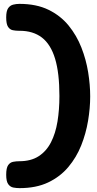

<svg xmlns="http://www.w3.org/2000/svg" viewBox="-20 -797 502 992"><path d="M81 175Q65 175 49 172Q33 169 22.5 154.5Q12 140 12 106Q12 71 22 56.5Q32 42 48 39Q64 36 80 36Q140 36 180 10Q220 -16 243.5 -62Q267 -108 277 -169Q287 -230 287 -301Q287 -420 264.5 -494Q242 -568 196.5 -603Q151 -638 81 -638H76Q61 -638 46 -641Q31 -644 21.5 -658.5Q12 -673 12 -707Q12 -740 22 -754.5Q32 -769 48 -773Q64 -777 80 -777Q168 -777 230.5 -746.5Q293 -716 334.5 -665Q376 -614 400.5 -551.5Q425 -489 435.5 -423.5Q446 -358 446 -299Q446 -239 435 -173Q424 -107 399.5 -45.5Q375 16 333 66Q291 116 229 145.5Q167 175 81 175Z"/></svg>

Font: Fredoka SemiExpanded
Style: Bold
Weight: 700
Width: 6
Designer: Ben Nathan
Foundry: Milena B. Brandão, Ben Nathan
Version: Version 2.001